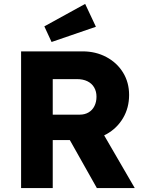

<svg xmlns="http://www.w3.org/2000/svg" viewBox="-20 -963 742 983"><path d="M88 0V-700H403Q470 -700 524.5 -671Q579 -642 610 -591.5Q641 -541 641 -477Q641 -411 610 -358.5Q579 -306 525 -276Q471 -246 403 -246H250V0ZM476 0 298 -316 472 -341 670 0ZM250 -376H388Q414 -376 433.5 -387.5Q453 -399 463.5 -420Q474 -441 474 -468Q474 -495 462 -515.5Q450 -536 427.5 -547Q405 -558 373 -558H250ZM244 -748 207 -828 416 -943 471 -826Z"/></svg>

Font: Mach
Style: Bold
Weight: 700
Version: Version 1.002